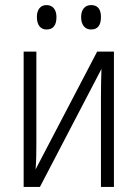

<svg xmlns="http://www.w3.org/2000/svg" viewBox="-20 -735 540 755"><path d="M73 0V-532H123V-171Q123 -144 122.5 -120.5Q122 -97 120 -69L362 -532H428V0H377V-355Q377 -383 377.5 -409.5Q378 -436 379 -464L137 0ZM338 -619Q320 -619 309.5 -632Q299 -645 299 -668Q299 -690 309.5 -702.5Q320 -715 338 -715Q377 -715 377 -668Q377 -619 338 -619ZM163 -619Q145 -619 135 -632Q125 -645 125 -668Q125 -690 135 -702.5Q145 -715 163 -715Q181 -715 191.5 -702.5Q202 -690 202 -668Q202 -619 163 -619Z"/></svg>

Font: Noto Sans Mono ExtraCondensed Light
Style: Regular
Weight: 300
Width: 2
Designer: Monotype Design Team
Foundry: Monotype Imaging Inc.
Version: Version 2.014; ttfautohint (v1.8.4.7-5d5b)